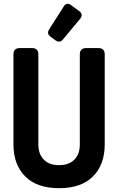

<svg xmlns="http://www.w3.org/2000/svg" viewBox="-20 -987 626 1017"><path d="M337.4 -966.8Q346.7 -966.8 355.5 -960.4L398.4 -929.2Q412.6 -918.9 412.6 -907.2Q412.6 -897.5 405.8 -889.2L312.5 -776.9Q304.2 -766.6 292.5 -766.6Q282.7 -766.6 273.4 -773.4L248 -792.5Q234.4 -802.7 234.4 -813.5Q234.4 -821.8 239.3 -829.6L318.4 -954.1Q326.7 -966.8 337.4 -966.8ZM114.3 -51.8Q51.3 -114.3 51.3 -222.2V-698.7Q51.3 -732.4 85.4 -732.4H148.9Q183.1 -732.4 183.1 -698.7V-222.2Q183.1 -168.5 214.4 -139.2Q242.2 -112.3 293 -112.3Q343.8 -112.3 371.6 -139.2Q402.8 -168.5 402.8 -222.2V-698.7Q402.8 -732.4 437 -732.4H500.5Q534.7 -732.4 534.7 -698.7V-222.2Q534.7 -114.3 471.7 -51.8Q409.7 9.8 293 9.8Q176.3 9.8 114.3 -51.8Z"/></svg>

Font: Simply Mono
Style: Bold
Weight: 700
Designer: Wojciech Kalinowski "wmk69" (wmk69@o2.pl)
Foundry: Wojciech Kalinowski "wmk69" (wmk69@o2.pl)
Version: Version 1.0.0